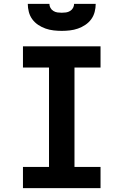

<svg xmlns="http://www.w3.org/2000/svg" viewBox="-20 -975 640 995"><path d="M99 0V-110H234V-625H99V-735H501V-625H366V-110H501V0ZM300 -815Q279 -815 257.5 -817.5Q236 -820 216 -827Q196 -834 178 -846Q160 -858 147.5 -875Q135 -892 129.5 -913Q124 -934 124 -955H236Q236 -944 241.5 -934Q247 -924 257 -918Q267 -912 278 -910.5Q289 -909 300 -909Q311 -909 322 -910.5Q333 -912 343 -918Q353 -924 358.5 -934Q364 -944 364 -955H476Q476 -934 470.5 -913Q465 -892 452.5 -875Q440 -858 422 -846Q404 -834 384 -827Q364 -820 342.5 -817.5Q321 -815 300 -815Z"/></svg>

Font: Iosevka Curly XBdEx
Style: Regular
Weight: 800
Width: 7
Monospace: yes
Designer: Belleve Invis
Foundry: Belleve Invis
Version: Version 11.1.0; ttfautohint (v1.8.3)